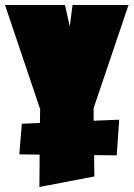

<svg xmlns="http://www.w3.org/2000/svg" viewBox="-41 -456 532 765"><path d="M332 25 434 21 424 163 334 162 335 247 116 289 117 160 36 159 46 37 118 34 119 -21 -21 -436H218L237 -350L248 -436H471L332 -25Z"/></svg>

Font: Ysabeau Black
Style: Regular
Weight: 900
Designer: Christian Thalmann (Catharsis Fonts)
Version: Version 0.003